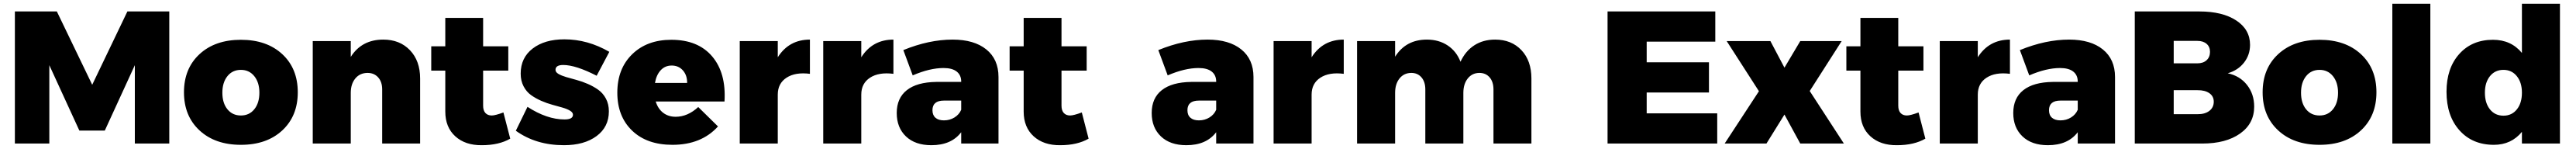

<svg xmlns="http://www.w3.org/2000/svg" viewBox="-20 -762 13695 791"><path d="M59.1 -701.2H282.2L470.2 -312L657.2 -701.2H879.9V0H696.8V-416L537.1 -68.8H401.9L242.2 -416V0H59.1Z M1563 -272Q1563 -146 1480.5 -69.6Q1397.9 6.8 1260.7 6.8Q1123.5 6.8 1040.8 -69.6Q958 -146 958 -272Q958 -398.4 1040.8 -474.6Q1123.5 -550.8 1260.7 -550.8Q1397.9 -550.8 1480.5 -474.6Q1563 -398.4 1563 -272ZM1260.7 -391.1Q1215.8 -391.1 1189 -357.7Q1162.1 -324.2 1162.1 -270Q1162.1 -214.8 1189 -181.9Q1215.8 -148.9 1260.7 -148.9Q1305.2 -148.9 1332 -182.1Q1358.9 -215.3 1358.9 -270Q1358.9 -324.2 1331.8 -357.7Q1304.7 -391.1 1260.7 -391.1Z M2017.6 -551.8Q2105.5 -551.8 2159.4 -495.4Q2213.4 -439 2213.4 -345.2V0H2011.7V-287.1Q2011.7 -327.6 1990.2 -351.3Q1968.8 -375 1933.6 -375Q1892.6 -374.5 1868.7 -345.2Q1844.7 -315.9 1844.7 -269V0H1642.6V-543.9H1844.7V-460Q1902.8 -551.8 2017.6 -551.8Z M2656.2 -165 2692.4 -25.9Q2632.3 8.8 2541.5 8.8Q2453.6 9.8 2400.4 -38.3Q2347.2 -86.4 2347.2 -169.9V-387.2H2272.5V-516.1H2347.2V-667H2548.3V-516.1H2682.1V-387.2H2548.3V-201.2Q2548.3 -175.3 2560.5 -162.1Q2572.8 -148.9 2594.2 -148.9Q2612.3 -148.9 2656.2 -165Z M3151.9 -359.9Q3040.5 -417 2974.1 -417Q2933.1 -417 2933.1 -391.1Q2933.1 -378.9 2948.7 -369.6Q2964.4 -360.4 2989.5 -353Q3014.6 -345.7 3044.7 -337.6Q3074.7 -329.6 3105 -316.4Q3135.3 -303.2 3160.4 -285.4Q3185.5 -267.6 3201.2 -238.3Q3216.8 -209 3216.8 -170.9Q3216.8 -87.9 3151.4 -39.6Q3085.9 8.8 2978 8.8Q2829.1 8.8 2722.2 -67.9L2784.2 -194.8Q2887.7 -127.9 2981 -127.9Q3025.9 -127.9 3025.9 -152.8Q3025.9 -165 3010.5 -174.3Q2995.1 -183.6 2970.7 -190.7Q2946.3 -197.8 2916.5 -205.8Q2886.7 -213.9 2857.2 -226.8Q2827.6 -239.7 2803.2 -257.1Q2778.8 -274.4 2763.4 -303.7Q2748 -333 2748 -371.1Q2748 -455.6 2811.8 -504.4Q2875.5 -553.2 2980 -553.2Q3104.5 -553.2 3219.2 -486.8Z M3548.8 -550.8Q3690.9 -550.8 3765.9 -462.6Q3840.8 -374.5 3831.5 -223.1H3465.8Q3478 -184.1 3505.6 -163.1Q3533.2 -142.1 3571.8 -142.1Q3635.7 -142.1 3691.9 -193.8L3796.9 -90.8Q3708.5 6.8 3554.7 6.8Q3418.9 6.8 3340.3 -68.6Q3261.7 -144 3261.7 -270Q3261.7 -397 3340.6 -473.9Q3419.4 -550.8 3548.8 -550.8ZM3632.8 -321.8Q3633.3 -362.3 3610.4 -388.2Q3587.4 -414.1 3550.8 -414.1Q3515.6 -414.1 3492.4 -389.2Q3469.2 -364.3 3461.9 -321.8Z M4114.7 -458Q4174.3 -551.8 4285.6 -551.8V-370.1Q4208 -379.9 4161.4 -349.6Q4114.7 -319.3 4114.7 -259.8V0H3912.6V-543.9H4114.7Z M4558.6 -458Q4618.2 -551.8 4729.5 -551.8V-370.1Q4651.9 -379.9 4605.2 -349.6Q4558.6 -319.3 4558.6 -259.8V0H4356.4V-543.9H4558.6Z M5043.9 -551.8Q5158.7 -551.8 5223.4 -499.5Q5288.1 -447.3 5288.1 -353V0H5089.8V-60.1Q5037.6 8.8 4931.2 8.8Q4845.2 8.8 4796.1 -37.8Q4747.1 -84.5 4747.1 -162.1Q4747.1 -241.2 4800.8 -283.4Q4854.5 -325.7 4957 -327.1H5089.8V-329.1Q5089.8 -363.3 5065.9 -382.1Q5042 -400.9 4996.1 -400.9Q4922.9 -400.9 4832 -361.8L4782.2 -496.1Q4918.9 -551.8 5043.9 -551.8ZM4998 -123Q5028.8 -123 5053.7 -138.2Q5078.6 -153.3 5089.8 -179.2V-228H4998Q4937 -228 4937 -176.8Q4937 -150.9 4952.9 -137Q4968.8 -123 4998 -123Z M5731 -165 5767.1 -25.9Q5707 8.8 5616.2 8.8Q5528.3 9.8 5475.1 -38.3Q5421.9 -86.4 5421.9 -169.9V-387.2H5347.2V-516.1H5421.9V-667H5623V-516.1H5756.8V-387.2H5623V-201.2Q5623 -175.3 5635.3 -162.1Q5647.5 -148.9 5668.9 -148.9Q5687 -148.9 5731 -165Z M6399.4 -551.8Q6514.2 -551.8 6578.9 -499.5Q6643.6 -447.3 6643.6 -353V0H6445.3V-60.1Q6393.1 8.8 6286.6 8.8Q6200.7 8.8 6151.6 -37.8Q6102.5 -84.5 6102.5 -162.1Q6102.5 -241.2 6156.2 -283.4Q6210 -325.7 6312.5 -327.1H6445.3V-329.1Q6445.3 -363.3 6421.4 -382.1Q6397.5 -400.9 6351.6 -400.9Q6278.3 -400.9 6187.5 -361.8L6137.7 -496.1Q6274.4 -551.8 6399.4 -551.8ZM6353.5 -123Q6384.3 -123 6409.2 -138.2Q6434.1 -153.3 6445.3 -179.2V-228H6353.5Q6292.5 -228 6292.5 -176.8Q6292.5 -150.9 6308.3 -137Q6324.2 -123 6353.5 -123Z M6952.6 -458Q7012.2 -551.8 7123.5 -551.8V-370.1Q7045.9 -379.9 6999.3 -349.6Q6952.6 -319.3 6952.6 -259.8V0H6750.5V-543.9H6952.6Z M7928.2 -551.8Q8015.1 -551.8 8068.1 -495.6Q8121.1 -439.5 8121.1 -345.2V0H7919.4V-287.1Q7919.4 -327.6 7898.9 -351.3Q7878.4 -375 7844.2 -375Q7805.7 -374.5 7782.5 -345.2Q7759.3 -315.9 7759.3 -269V0H7557.1V-287.1Q7557.1 -327.6 7536.6 -351.3Q7516.1 -375 7482.4 -375Q7442.9 -374.5 7419.7 -345.2Q7396.5 -315.9 7396.5 -269V0H7194.3V-543.9H7396.5V-460.9Q7453.6 -551.8 7565.4 -551.8Q7628.9 -551.8 7675.8 -520.8Q7722.7 -489.7 7744.1 -434.1Q7770.5 -491.2 7817.6 -521.5Q7864.7 -551.8 7928.2 -551.8Z M8525.9 -701.2H9098.6V-541H8733.9V-431.2H9064.9V-271H8733.9V-160.2H9108.9V0H8525.9Z M9159.2 -543.9H9391.6L9466.3 -402.8L9550.3 -543.9H9770.5L9600.6 -278.8L9782.2 0H9550.3L9466.3 -153.8L9370.6 0H9148.4L9330.6 -277.8Z M10179.2 -165 10215.3 -25.9Q10155.3 8.8 10064.5 8.8Q9976.6 9.8 9923.3 -38.3Q9870.1 -86.4 9870.1 -169.9V-387.2H9795.4V-516.1H9870.1V-667H10071.3V-516.1H10205.1V-387.2H10071.3V-201.2Q10071.3 -175.3 10083.5 -162.1Q10095.7 -148.9 10117.2 -148.9Q10135.3 -148.9 10179.2 -165Z M10494.1 -458Q10553.7 -551.8 10665 -551.8V-370.1Q10587.4 -379.9 10540.8 -349.6Q10494.1 -319.3 10494.1 -259.8V0H10292V-543.9H10494.1Z M10979.5 -551.8Q11094.2 -551.8 11158.9 -499.5Q11223.6 -447.3 11223.6 -353V0H11025.4V-60.1Q10973.1 8.8 10866.7 8.8Q10780.8 8.8 10731.7 -37.8Q10682.6 -84.5 10682.6 -162.1Q10682.6 -241.2 10736.3 -283.4Q10790 -325.7 10892.6 -327.1H11025.4V-329.1Q11025.4 -363.3 11001.5 -382.1Q10977.5 -400.9 10931.6 -400.9Q10858.4 -400.9 10767.6 -361.8L10717.8 -496.1Q10854.5 -551.8 10979.5 -551.8ZM10933.6 -123Q10964.4 -123 10989.3 -138.2Q11014.2 -153.3 11025.4 -179.2V-228H10933.6Q10872.6 -228 10872.6 -176.8Q10872.6 -150.9 10888.4 -137Q10904.3 -123 10933.6 -123Z M11672.4 -701.2Q11795.4 -701.2 11868.4 -653.1Q11941.4 -605 11941.4 -523.9Q11941.4 -470.7 11909.4 -429.7Q11877.4 -388.7 11822.8 -373Q11887.2 -359.4 11925.3 -311Q11963.4 -262.7 11963.4 -195.8Q11963.4 -106 11888.4 -53Q11813.5 0 11687.5 0H11328.6V-701.2ZM11661.6 -425.8Q11692.4 -425.8 11710.4 -442.4Q11728.5 -459 11728.5 -486.8Q11728.5 -513.7 11710.4 -529.3Q11692.4 -544.9 11661.6 -544.9H11535.6V-425.8ZM11661.6 -155.8Q11701.2 -155.3 11724.9 -173.3Q11748.5 -191.4 11748.5 -222.2Q11748.5 -251 11725.1 -267.3Q11701.7 -283.7 11661.6 -283.2H11535.6V-155.8Z M12613.3 -272Q12613.3 -146 12530.8 -69.6Q12448.2 6.8 12311 6.8Q12173.8 6.8 12091.1 -69.6Q12008.3 -146 12008.3 -272Q12008.3 -398.4 12091.1 -474.6Q12173.8 -550.8 12311 -550.8Q12448.2 -550.8 12530.8 -474.6Q12613.3 -398.4 12613.3 -272ZM12311 -391.1Q12266.1 -391.1 12239.3 -357.7Q12212.4 -324.2 12212.4 -270Q12212.4 -214.8 12239.3 -181.9Q12266.1 -148.9 12311 -148.9Q12355.5 -148.9 12382.3 -182.1Q12409.2 -215.3 12409.2 -270Q12409.2 -324.2 12382.1 -357.7Q12355 -391.1 12311 -391.1Z M12697.8 -742.2H12899.9V0H12697.8Z M13386.7 -742.2H13588.9V0H13386.7V-62Q13330.1 6.8 13237.8 6.8Q13123.5 6.8 13054.7 -70.1Q12985.8 -147 12985.8 -274.9Q12985.8 -399.9 13053.5 -475.3Q13121.1 -550.8 13232.9 -550.8Q13329.1 -550.8 13386.7 -481ZM13288.6 -147.9Q13333 -147.9 13359.9 -181.4Q13386.7 -214.8 13386.7 -270Q13386.7 -324.2 13359.6 -357.7Q13332.5 -391.1 13288.6 -391.1Q13243.7 -391.1 13216.8 -357.7Q13189.9 -324.2 13189.9 -270Q13189.9 -214.8 13216.8 -181.4Q13243.7 -147.9 13288.6 -147.9Z"/></svg>

Font: Montserrat arm ExtraBold
Style: Regular
Weight: 800
Designer: Julieta Ulanovsky
Foundry: Julieta Ulanovsky
Version: Version 6.000;PS 006.000;hotconv 1.0.88;makeotf.lib2.5.64775